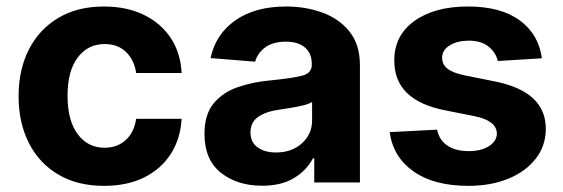

<svg xmlns="http://www.w3.org/2000/svg" viewBox="-20 -573 1769 603"><path d="M306.8 10.7Q223 10.7 162.8 -25Q102.6 -60.7 70.5 -124.3Q38.4 -187.9 38.4 -270.6Q38.4 -354.4 70.8 -417.8Q103.3 -481.2 163.4 -516.9Q223.4 -552.6 306.1 -552.6Q377.5 -552.6 431.3 -526.6Q485.1 -500.7 516.2 -453.8Q547.2 -407 550.4 -343.8H407.7Q401.6 -384.6 375.9 -409.6Q350.1 -434.7 308.6 -434.7Q256 -434.7 224.1 -392.4Q192.1 -350.1 192.1 -272.7Q192.1 -194.6 223.9 -151.8Q255.7 -109 308.6 -109Q347.7 -109 374.3 -132.6Q400.9 -156.2 407.7 -199.9H550.4Q546.9 -137.4 516.5 -89.8Q486.2 -42.3 432.9 -15.8Q379.6 10.7 306.8 10.7Z M803.3 10.3Q725.1 10.3 673.7 -30.5Q622.2 -71.4 622.2 -152.3Q622.2 -213.4 650.9 -248.2Q679.7 -283 726.4 -299.2Q773.1 -315.3 827.1 -320.3Q898.1 -327.4 928.6 -335.2Q959.2 -343 959.2 -369.3V-371.4Q959.2 -405.2 938 -423.7Q916.9 -442.1 878.2 -442.1Q837.4 -442.1 813.2 -424.4Q789.1 -406.6 781.2 -379.3L641.3 -390.6Q657 -465.2 718.9 -508.9Q780.9 -552.6 878.9 -552.6Q939.6 -552.6 992.5 -533.4Q1045.5 -514.2 1077.9 -473.5Q1110.4 -432.9 1110.4 -367.9V0H967V-75.6H962.7Q942.8 -37.6 903.2 -13.7Q863.6 10.3 803.3 10.3ZM846.6 -94.1Q896.3 -94.1 928.3 -123Q960.2 -152 960.2 -195V-252.8Q951.3 -246.8 932.7 -242.2Q914.1 -237.6 892.9 -234.2Q871.8 -230.8 855.1 -228.3Q815.3 -222.7 791 -206Q766.7 -189.3 766.7 -157.3Q766.7 -126.1 789.2 -110.1Q811.8 -94.1 846.6 -94.1Z M1681.8 -389.9 1543.3 -381.4Q1537.6 -407.7 1514.6 -426.5Q1491.5 -445.3 1452.1 -445.3Q1416.9 -445.3 1392.6 -430.6Q1368.3 -415.8 1368.6 -391.3Q1368.3 -371.8 1384.1 -358.3Q1399.9 -344.8 1437.9 -336.6L1536.6 -316.8Q1693.9 -284.4 1694.2 -169Q1694.2 -115.4 1662.8 -74.9Q1631.4 -34.4 1576.7 -11.9Q1522 10.7 1451.3 10.7Q1343 10.7 1278.8 -34.6Q1214.5 -79.9 1203.8 -158L1352.6 -165.8Q1359.7 -132.5 1385.5 -115.4Q1411.2 -98.4 1451.7 -98.4Q1491.5 -98.4 1515.8 -114Q1540.1 -129.6 1540.5 -153.8Q1539.4 -194.2 1470.5 -208.1L1376.1 -226.9Q1217.7 -258.5 1218.4 -382.8Q1218 -461.6 1281.4 -507.1Q1344.8 -552.6 1449.6 -552.6Q1552.9 -552.6 1612.4 -508.9Q1671.9 -465.2 1681.8 -389.9Z"/></svg>

Font: Inter UI
Style: Bold
Weight: 700
Designer: Rasmus Andersson
Foundry: rsms
Version: 3.2;8d6f07862